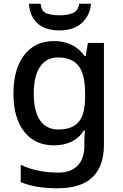

<svg xmlns="http://www.w3.org/2000/svg" viewBox="-20 -769 660 1029"><path d="M269 -549Q376 -549 434 -468H439L451 -539H537V7Q537 122 475.5 181Q414 240 288 240Q229 240 180.5 232Q132 224 91 207V114Q177 156 294 156Q360 156 396 118.5Q432 81 432 13V-5Q432 -18 433 -39Q434 -60 435 -71H431Q404 -29 363 -9.5Q322 10 269 10Q167 10 109.5 -63.5Q52 -137 52 -268Q52 -398 109.5 -473.5Q167 -549 269 -549ZM291 -461Q228 -461 194.5 -411Q161 -361 161 -267Q161 -173 194.5 -124Q228 -75 293 -75Q367 -75 401.5 -115.5Q436 -156 436 -248V-268Q436 -371 401 -416Q366 -461 291 -461ZM468 -749Q462 -685 418 -645.5Q374 -606 299 -606Q221 -606 180 -645Q139 -684 135 -749H198Q202 -708 229 -697.5Q256 -687 301 -687Q339 -687 369 -698.5Q399 -710 404 -749Z"/></svg>

Font: Noto Sans Gurmukhi Medium
Style: Regular
Weight: 500
Designer: Jelle Bosma - Monotype Design Team
Foundry: Monotype Imaging Inc.
Version: Version 2.004; ttfautohint (v1.8.4.7-5d5b)